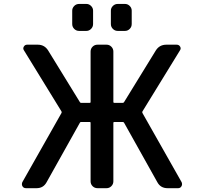

<svg xmlns="http://www.w3.org/2000/svg" viewBox="-20 -982 1040 980"><path d="M835 -21.5Q799.8 -21.5 783.2 -51.8L613.3 -355.5Q611.3 -359.4 606.4 -359.4H563.5Q558.6 -359.4 558.6 -355.5V-56.6Q558.6 -42 548.3 -31.7Q538.1 -21.5 524.4 -21.5H477.5Q462.9 -21.5 452.6 -31.7Q442.4 -42 442.4 -56.6V-355.5Q442.4 -359.4 438.5 -359.4H393.6Q389.6 -359.4 387.7 -355.5L217.8 -51.8Q201.2 -21.5 167 -21.5H112.3Q100.6 -21.5 94.7 -31.2Q91.8 -36.1 91.8 -41.5Q91.8 -46.9 93.8 -51.8L293.9 -405.3Q295.9 -409.2 293.9 -413.1L102.5 -724.6Q95.7 -734.4 101.6 -744.1Q107.4 -753.9 118.2 -753.9H172.9Q207 -753.9 225.6 -724.6L387.7 -460.9Q389.6 -457 393.6 -457H438.5Q442.4 -457 442.4 -460.9V-718.8Q442.4 -733.4 452.6 -743.7Q462.9 -753.9 477.5 -753.9H524.4Q538.1 -753.9 548.3 -743.7Q558.6 -733.4 558.6 -718.8V-460.9Q558.6 -457 563.5 -457H606.4Q611.3 -457 613.3 -460.9L775.4 -724.6Q793.9 -753.9 829.1 -753.9H881.8Q893.6 -753.9 899.4 -744.1Q905.3 -734.4 898.4 -724.6L707 -413.1Q705.1 -409.2 707 -405.3L907.2 -51.8Q909.2 -46.9 909.2 -41.5Q909.2 -36.1 906.2 -31.2Q900.4 -21.5 889.6 -21.5ZM383.8 -824.2Q369.1 -824.2 358.9 -834.5Q348.6 -844.7 348.6 -859.4V-927.7Q348.6 -941.4 358.9 -951.7Q369.1 -961.9 383.8 -961.9H420.9Q434.6 -961.9 444.8 -951.7Q455.1 -941.4 455.1 -927.7V-859.4Q455.1 -844.7 444.8 -834.5Q434.6 -824.2 420.9 -824.2ZM581.1 -824.2Q566.4 -824.2 556.2 -834.5Q545.9 -844.7 545.9 -859.4V-927.7Q545.9 -941.4 556.2 -951.7Q566.4 -961.9 581.1 -961.9H618.2Q631.8 -961.9 642.1 -951.7Q652.3 -941.4 652.3 -927.7V-859.4Q652.3 -844.7 642.1 -834.5Q631.8 -824.2 618.2 -824.2Z"/></svg>

Font: Gen Jyuu Gothic L Monospace Medium
Style: Regular
Weight: 500
Designer: [Source Han Sans]
Ryoko NISHIZUKA  (kana & ideographs); Paul D. Hunt (Latin, Greek & Cyrillic); Wenlong ZHANG  (bopomofo
Version: Version 1.002.20150607